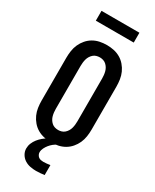

<svg xmlns="http://www.w3.org/2000/svg" viewBox="-282 -992 1040 1285"><g transform="rotate(30 237.5 -349.5)"><path d="M238 8Q210 8 183.5 2.5Q157 -3 133.5 -16.5Q110 -30 92 -51Q74 -72 63 -96.5Q52 -121 48 -148Q44 -175 44 -202V-533Q44 -560 48 -587Q52 -614 63 -638.5Q74 -663 92 -684Q110 -705 133.5 -718.5Q157 -732 183.5 -737.5Q210 -743 238 -743Q265 -743 291.5 -737.5Q318 -732 341.5 -718.5Q365 -705 383 -684Q401 -663 412 -638.5Q423 -614 427 -587Q431 -560 431 -533V-202Q431 -175 427 -148Q423 -121 412 -96.5Q401 -72 383 -51Q365 -30 341.5 -16.5Q318 -3 291.5 2.5Q265 8 238 8ZM238 -87Q251 -87 264 -91Q277 -95 287 -104Q297 -113 304 -124.5Q311 -136 314.5 -149Q318 -162 319.5 -175.5Q321 -189 321 -202V-533Q321 -546 319.5 -559.5Q318 -573 314.5 -586Q311 -599 304 -610.5Q297 -622 287 -631Q277 -640 264 -644Q251 -648 238 -648Q224 -648 211 -644Q198 -640 188 -631Q178 -622 171 -610.5Q164 -599 160.5 -586Q157 -573 155.5 -559.5Q154 -546 154 -533V-202Q154 -189 155.5 -175.5Q157 -162 160.5 -149Q164 -136 171 -124.5Q178 -113 188 -104Q198 -95 211 -91Q224 -87 238 -87ZM247 224Q224 224 201 219.5Q178 215 158.5 202.5Q139 190 127 169.5Q115 149 115 126Q115 105 123 85.5Q131 66 144 49.5Q157 33 173 19.5Q189 6 207 -4L214 -8H285V0Q269 7 255.5 18Q242 29 231.5 42Q221 55 213 71Q205 87 205 104Q205 113 209.5 122Q214 131 221.5 137Q229 143 239 145Q249 147 258 147Q272 147 285 145.5Q298 144 311 142V219Q295 221 279 222.5Q263 224 247 224ZM91 -847V-923H384V-847Z"/></g></svg>

Font: Iosevka QP
Style: Bold
Weight: 700
Designer: Belleve Invis
Foundry: Belleve Invis
Version: Version 20.0.0; ttfautohint (v1.8.4)